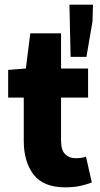

<svg xmlns="http://www.w3.org/2000/svg" viewBox="-20 -792 431 824"><path d="M260 12Q166 12 124 -43Q82 -98 82 -187V-373H15V-492L91 -498L110 -649H242V-498H358V-373H242V-189Q242 -148 259.5 -130.5Q277 -113 304 -113Q316 -113 328 -114.5Q340 -116 349 -120L374 -9Q355 -1 326 5.5Q297 12 260 12ZM283 -548 278 -772H379L377 -700L351 -548Z"/></svg>

Font: Source Sans 3 ExtraLight ExtraBold
Style: Regular
Weight: 800
Version: Version 3.052;hotconv 1.1.0;makeotfexe 2.6.0